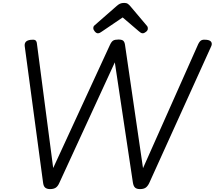

<svg xmlns="http://www.w3.org/2000/svg" viewBox="-20 -1287 1477 1321"><path d="M324 14Q304 14 291.5 4.5Q279 -5 276 -33L150 -970Q148 -988 157.5 -999Q167 -1010 191 -1013Q213 -1016 222.5 -1010.5Q232 -1005 234 -987L346 -131L736 -977Q747 -1001 759 -1008Q771 -1015 795 -1015Q818 -1015 827.5 -1007Q837 -999 840 -979L964 -130L1344 -984Q1355 -1006 1368 -1011Q1381 -1016 1403 -1013Q1427 -1010 1434 -997Q1441 -984 1432 -966L1006 -26Q995 -4 981 5Q967 14 943 14Q921 14 909.5 4Q898 -6 894 -33L770 -858L387 -26Q377 -4 362.5 5Q348 14 324 14ZM653 -1058Q643 -1058 632.5 -1070Q622 -1082 622 -1093Q622 -1100 624 -1104.5Q626 -1109 631 -1113L783 -1246Q794 -1256 805.5 -1261.5Q817 -1267 835 -1267Q850 -1267 859.5 -1260.5Q869 -1254 877 -1244L991 -1109Q996 -1103 996.5 -1098Q997 -1093 997 -1089Q997 -1078 984.5 -1068Q972 -1058 962 -1058Q954 -1058 947.5 -1062.5Q941 -1067 934 -1073L824 -1167L681 -1070Q674 -1065 667.5 -1061.5Q661 -1058 653 -1058Z"/></svg>

Font: Playwrite ZA
Style: Regular
Weight: 400
Designer: Veronika Burian, José Scaglione
Foundry: TypeTogether
Version: Version 1.002